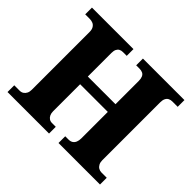

<svg xmlns="http://www.w3.org/2000/svg" viewBox="-159 -931 1148 1148"><g transform="rotate(45 414.5 -357.0)"><path d="M24 0V-57H70Q84 -57 94.5 -64Q105 -71 111 -83Q117 -95 117 -112V-601Q117 -621 109.5 -633.5Q102 -646 90 -651.5Q78 -657 62 -657H24V-714H375V-657H343Q329 -657 319 -651.5Q309 -646 303.5 -634.5Q298 -623 298 -604V-405H532V-602Q532 -621 526.5 -633.5Q521 -646 510 -651.5Q499 -657 483 -657H455V-714H806V-657H761Q747 -657 736 -651.5Q725 -646 719 -633.5Q713 -621 713 -602V-112Q713 -95 719.5 -82.5Q726 -70 737 -63.5Q748 -57 761 -57H806V0H455V-57H483Q499 -57 510 -64Q521 -71 526.5 -84.5Q532 -98 532 -116V-340H298V-112Q298 -95 303.5 -83Q309 -71 319 -64Q329 -57 343 -57H375V0Z"/></g></svg>

Font: Noto Serif Ethiopic ExtraBold
Style: Regular
Weight: 800
Version: Version 2.102